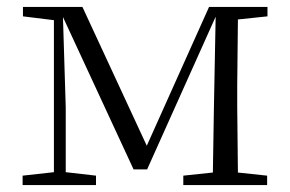

<svg xmlns="http://www.w3.org/2000/svg" viewBox="-20 -532 833 552"><path d="M135 0H256V-27L169 -37V-223L161 -483L364 -45H403L600 -484L595 -222L592 -36L507 -27V0H748V-27L664 -36L662 -227V-285L664 -476L749 -485V-512H581L402 -113L217 -512H46V-485L135 -474V-37L45 -27V0Z"/></svg>

Font: Noto Serif CJK HK Light
Style: Regular
Weight: 300
Designer: Ryoko NISHIZUKA 西塚涼子 (kana & ideographs); Frank Grießhammer (Latin, Greek & Cyrillic); Wenlong ZHANG 张文龙 (bopomofo); San
Foundry: Adobe
Version: Version 2.001;hotconv 1.1.0;makeotfexe 2.6.0